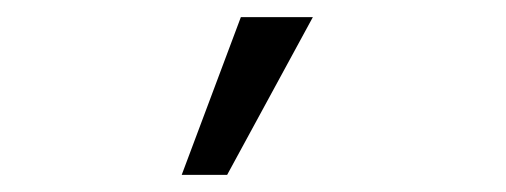

<svg xmlns="http://www.w3.org/2000/svg" viewBox="-20 -128 590 224"><path d="M245 76H192L261 -108H345Z"/></svg>

Font: Inconsolata SemiExpanded Medium
Style: Regular
Weight: 500
Width: 6
Monospace: yes
Designer: Raph Levien, Cyreal, Brenton Simpson
Foundry: Raph Levien, Cyreal, Google
Version: Version 3.001; ttfautohint (v1.8.2.53-6de2)